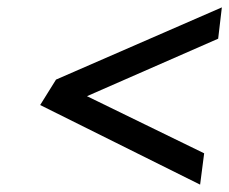

<svg xmlns="http://www.w3.org/2000/svg" viewBox="-20 -610 622 521"><path d="M523 -109 534 -194 216 -349 572 -505 582 -590 132 -394 89 -325Z"/></svg>

Font: Bluebird
Style: LiObl
Weight: 300
Designer: Jasper
Foundry: Cannot Into Space Fonts
Version: Version 0.98